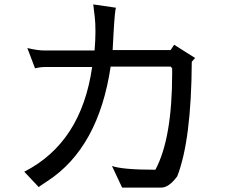

<svg xmlns="http://www.w3.org/2000/svg" viewBox="-20 -830 1040 871"><path d="M534 21H712Q746 21 784 -30Q848 -194 850 -550Q857 -558 865 -567L770 -627L754 -603H491L495 -678Q501 -783 506 -795L403 -810L410 -752Q413 -727 413 -687Q413 -646 409 -601H180Q151 -601 104 -612L139 -520Q162 -526 185 -526H398Q349 -183 90 -51L156 19Q156 17 196 -9Q427 -160 482 -528H754L761 -520V-497Q761 -202 685 -60Q536 -60 488 -77Z"/></svg>

Font: Sawarabi Gothic
Style: Regular
Weight: 400
Designer: mshio (mshio@users.sourceforge.jp)
Version: Version 20141215